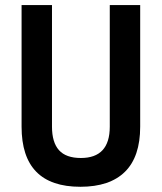

<svg xmlns="http://www.w3.org/2000/svg" viewBox="-20 -713 626 743"><path d="M291 9.8Q63.5 9.8 63.5 -222.7V-693.4H181.2V-222.7Q181.2 -162.1 208.3 -131.8Q235.4 -101.6 293 -101.6Q404.8 -101.6 404.8 -222.7V-693.4H522.5V-222.7Q522.5 -106.4 463.6 -48.3Q404.8 9.8 291 9.8Z"/></svg>

Font: CaskaydiaCove NF SemiBold
Style: Regular
Weight: 600
Designer: Aaron Bell
Foundry: Saja Typeworks
Version: Version 2111.001; VTT 6.35;Nerd Fonts 3.2.1